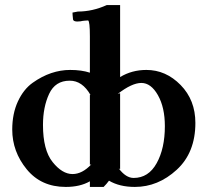

<svg xmlns="http://www.w3.org/2000/svg" viewBox="-20 -718 813 750"><path d="M449.2 -57.1 443.8 -60.1Q471.7 -22.9 502 -22.9Q560.1 -22.9 592 -80.6Q624 -138.2 624 -225.1Q624 -298.3 596.9 -346.2Q569.8 -394 532.2 -394Q495.1 -394 439.9 -351.1L449.2 -354ZM331.1 -348.1 334 -346.2Q301.8 -403.3 252 -402.8Q195.8 -402.8 171.9 -351.3Q147.9 -299.8 147.9 -230Q147.9 -131.8 185.5 -85Q223.1 -38.1 263.2 -38.1Q301.3 -38.1 336.9 -76.2L331.1 -74.2ZM263.2 -668.9 284.2 -672.9Q341.3 -672.9 397 -698.2H449.2V-417Q495.1 -444.8 551.8 -444.8Q627.9 -444.8 685.5 -386Q743.2 -327.1 743.2 -237.8Q743.2 -121.6 670.2 -54.7Q597.2 12.2 506.8 12.2Q446.8 12.2 405.8 -12.2Q397 0 384.8 12.2H331.1V-9.8Q293 12.2 236.8 12.2Q140.6 12.2 84.2 -56.9Q27.8 -126 27.8 -211.9Q27.8 -273.9 49.8 -321.5Q71.8 -369.1 107.4 -394.5Q143.1 -419.9 179.9 -432.4Q216.8 -444.8 253.9 -444.8Q298.8 -444.8 331.1 -434.1V-576.2Q331.1 -634.3 324.2 -638.2Q319.3 -638.2 309.6 -637.2Q299.8 -636.2 294.9 -634.8Q265.1 -630.9 265.1 -644Q263.2 -660.2 263.2 -668.9Z"/></svg>

Font: Linux Libertine
Style: Bold
Weight: 700
Designer: Philipp H. Poll
Foundry: Philipp H. Poll
Version: Version 5.0.3